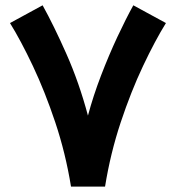

<svg xmlns="http://www.w3.org/2000/svg" viewBox="-20 -693 653 713"><path d="M243.7 0Q223.6 -124 185.3 -238.5Q147 -353 102.1 -448Q57.1 -543 17.1 -607.4L138.2 -673.3Q179.7 -598.6 226.8 -492.4Q273.9 -386.2 306.6 -263.7Q326.2 -336.9 355.2 -412.6Q384.3 -488.3 416 -556.2Q447.8 -624 475.1 -673.3L596.2 -607.4Q556.2 -543 511.2 -448Q466.3 -353 428.2 -238.5Q390.1 -124 370.1 0Z"/></svg>

Font: Vazirmatn RD ExtraBold
Style: Regular
Weight: 800
Designer: Saber Rastikerdar
Foundry: Saber Rastikerdar
Version: Version 32.102